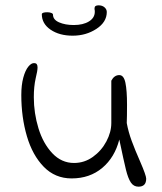

<svg xmlns="http://www.w3.org/2000/svg" viewBox="-20 -706 609 721"><path d="M428 -182Q411 -115 364 -75.5Q317 -36 249 -36Q187 -36 144.5 -79.5Q102 -123 81 -194.5Q60 -266 60 -349Q60 -387 67.5 -414.5Q75 -442 86.5 -456Q98 -470 109 -469Q121 -469 121 -453Q121 -440 114 -412Q107 -381 107 -341Q107 -281 124.5 -224Q142 -167 176.5 -130.5Q211 -94 258 -94Q297 -94 329 -117Q361 -140 379.5 -175Q398 -210 398 -244V-403Q409 -424 428 -424Q445 -424 451 -395Q457 -366 457 -313Q457 -268 456 -244Q462 -211 474.5 -177Q487 -143 506 -100Q529 -47 529 -35Q529 -5 500 -5Q482 -5 471.5 -20.5Q461 -36 453 -68.5Q445 -101 428 -182ZM137 -653Q138 -660 158 -660Q166 -660 172.5 -657.5Q179 -655 179 -651Q179 -632 202 -622Q225 -612 257 -612Q292 -612 314 -625.5Q336 -639 336 -662Q336 -668 335 -671V-675Q335 -686 350 -686Q364 -686 372.5 -678.5Q381 -671 381 -661Q381 -623 342 -597.5Q303 -572 253 -572Q203 -572 170 -594.5Q137 -617 137 -653Z"/></svg>

Font: Indie Flower
Style: Regular
Weight: 400
Designer: Kimberly Geswein
Foundry: Kimberly Geswein
Version: Version 2.000